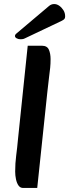

<svg xmlns="http://www.w3.org/2000/svg" viewBox="-20 -921 342 949"><path d="M94 8Q80 8 71.5 -4Q63 -16 59 -35Q55 -54 55 -73Q55 -114 60 -152Q65 -190 69 -234L117 -695H187Q213 -695 221.5 -675.5Q230 -656 230 -629Q230 -605 228 -586Q226 -567 222.5 -540Q219 -513 214 -466L164 8ZM62 -756Q54 -750 54 -743Q54 -736 62.5 -731.5Q71 -727 80 -727Q85 -727 90.5 -727.5Q96 -728 102 -731L285 -818Q295 -823 298.5 -827.5Q302 -832 302 -840Q302 -857 293.5 -870.5Q285 -884 273 -892.5Q261 -901 248 -901Q234 -901 223 -892Z"/></svg>

Font: Alkatra
Style: Regular
Weight: 400
Designer: Suman Bhandary
Version: Version 1.100;gftools[0.9.22]